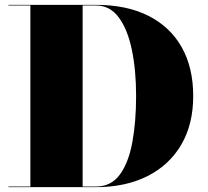

<svg xmlns="http://www.w3.org/2000/svg" viewBox="-20 -770 854 790"><path d="M375 0H15V-2.5H105V-747.5H15V-750H375Q501.5 -750 591 -704.8Q680.5 -659.5 727.8 -575.5Q775 -491.5 775 -375Q775 -258.5 725.8 -174.5Q676.5 -90.5 586.5 -45.2Q496.5 0 375 0ZM375 -747.5H320V-2.5H375Q437 -2.5 473 -51.5Q509 -100.5 524.5 -184.8Q540 -269 540 -375Q540 -481 522.5 -565.2Q505 -649.5 468.5 -698.5Q432 -747.5 375 -747.5Z"/></svg>

Font: Bodoni* 72pt Fatface
Style: Regular
Weight: 900
Version: Version 2.3